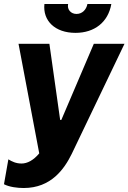

<svg xmlns="http://www.w3.org/2000/svg" viewBox="-44 -740 645 964"><path d="M75 204C213 204 279 108 316 33L581 -520H427L264 -138H258L204 -520H49L153 30C124 65 93 81 64 81C36 81 16 71 -2 60L-24 185C3 199 43 204 75 204ZM335 -575C430 -575 499 -628 515 -720H395C389 -690 368 -670 340 -670C313 -670 292 -691 298 -720H179C170 -636 232 -575 335 -575Z"/></svg>

Font: Fixel Text 20240404
Style: Bold Italic
Weight: 700
Width: 4
Italic angle: -10°
Designer: AlfaBravo + MacPaw
Foundry: Kyrylo Tkachov, Marchela Mozhyna, Serhii Makarenko, Maria Weinstein, Zakhar Kryvoshyya
Version: Version 1.211;Glyphs 3.2 (3225)